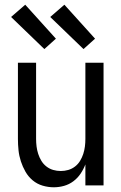

<svg xmlns="http://www.w3.org/2000/svg" viewBox="-20 -786 515 814"><path d="M208 8Q184 8 160.5 1Q137 -6 118.5 -21.5Q100 -37 88 -58Q76 -79 68.5 -102Q61 -125 58.5 -149Q56 -173 56 -197V-520H133V-197Q133 -181 135 -165Q137 -149 142 -133.5Q147 -118 155.5 -104Q164 -90 177 -80Q190 -70 205.5 -65.5Q221 -61 238 -61Q254 -61 269.5 -65.5Q285 -70 298 -80Q311 -90 319.5 -104Q328 -118 333 -133.5Q338 -149 340 -165Q342 -181 342 -197V-520H419V0H342V-89Q334 -68 321.5 -49.5Q309 -31 291 -17.5Q273 -4 251.5 2Q230 8 208 8ZM334 -578 193 -714 253 -766 383 -622ZM168 -578 27 -714 87 -766 217 -622Z"/></svg>

Font: Iosevka QP
Style: Regular
Weight: 400
Designer: Belleve Invis
Foundry: Belleve Invis
Version: Version 20.0.0; ttfautohint (v1.8.4)